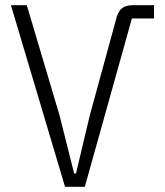

<svg xmlns="http://www.w3.org/2000/svg" viewBox="-20 -718 634 738"><path d="M306 0H230L22 -698H83L209 -274L265 -51H272L325 -274L429 -654Q436 -677 450.5 -687.5Q465 -698 490 -698H572V-647H487Z"/></svg>

Font: IBM Plex Sans Condensed Light
Style: Regular
Weight: 300
Width: 3
Designer: Mike Abbink, Paul van der Laan, Pieter van Rosmalen
Foundry: Bold Monday
Version: Version 3.201